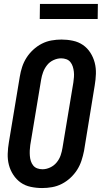

<svg xmlns="http://www.w3.org/2000/svg" viewBox="-20 -943 515 971"><path d="M193 8Q164 8 135.5 2Q107 -4 85 -19.5Q63 -35 47.5 -58.5Q32 -82 25 -109Q18 -136 19 -165.5Q20 -195 25 -224L80 -555Q84 -580 92 -604.5Q100 -629 114 -651Q128 -673 148 -691.5Q168 -710 191.5 -722Q215 -734 240.5 -738.5Q266 -743 291 -743Q320 -743 348.5 -737Q377 -731 399.5 -715.5Q422 -700 437 -676.5Q452 -653 459 -626Q466 -599 465 -569.5Q464 -540 459 -511L405 -180Q400 -155 392 -130.5Q384 -106 370 -84Q356 -62 336 -43.5Q316 -25 292.5 -13Q269 -1 243.5 3.5Q218 8 193 8ZM195 -87Q214 -87 233.5 -96Q253 -105 266.5 -121.5Q280 -138 286.5 -157Q293 -176 296 -195L351 -526Q353 -540 354 -553.5Q355 -567 353.5 -580.5Q352 -594 348 -606.5Q344 -619 336 -629Q328 -639 315.5 -643.5Q303 -648 289 -648Q270 -648 250.5 -639Q231 -630 218 -613.5Q205 -597 198 -578Q191 -559 188 -540L133 -209Q131 -195 130.5 -181.5Q130 -168 131 -154.5Q132 -141 136 -128.5Q140 -116 148 -106Q156 -96 168.5 -91.5Q181 -87 195 -87ZM181 -847 182 -923H475L474 -847Z"/></svg>

Font: Iosevka QP
Style: Bold Italic
Weight: 700
Italic angle: -9°
Designer: Belleve Invis
Foundry: Belleve Invis
Version: Version 20.0.0; ttfautohint (v1.8.4)